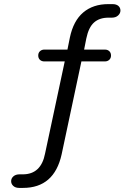

<svg xmlns="http://www.w3.org/2000/svg" viewBox="-20 -729 640 934"><path d="M523.9 -643.1H507.8Q463.9 -643.1 437.5 -619.6Q411.1 -596.2 399.9 -542L389.2 -487.8H490.2Q503.4 -487.8 511.7 -480Q520 -472.2 520 -459Q520 -445.8 511.5 -438Q502.9 -430.2 490.2 -430.2H376L279.8 22Q243.7 185.1 91.8 185.1H73.2Q55.2 185.1 44.7 175.5Q34.2 166 34.2 152.3Q34.2 138.7 45.2 128.9Q56.2 119.1 75.2 119.1H90.8Q179.7 119.1 199.2 18.1L294.9 -430.2H195.8Q182.6 -430.2 174.3 -438Q166 -445.8 166 -459Q166 -472.2 174.6 -480Q183.1 -487.8 195.8 -487.8H308.1L319.8 -545.9Q336.9 -627.9 385 -668.5Q433.1 -709 506.8 -709H526.9Q545.9 -709 555.9 -700.2Q565.9 -691.4 565.9 -677.7Q565.9 -664.1 554.4 -653.6Q543 -643.1 523.9 -643.1Z"/></svg>

Font: Nunito-Regular
Style: Regular
Weight: 400
Designer: Vernon Adams
Foundry: newtypography
Version: Version 3.000